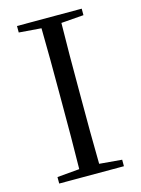

<svg xmlns="http://www.w3.org/2000/svg" viewBox="-112 -793 629 857"><g transform="rotate(-15 202.5 -364.0)"><path d="M53 -698 156 -690C158 -591 158 -491 158 -391V-337C158 -236 158 -137 156 -39L53 -30V0H352V-30L248 -39C246 -137 246 -237 246 -337V-391C246 -492 246 -592 248 -690L352 -698V-728H53Z"/></g></svg>

Font: Harano Aji Mincho KR
Style: Regular
Weight: 400
Foundry: Masamichi Hosoda
Version: HaranoAjiMinchoKR-Regular version 20230610;ttx 4.39.4